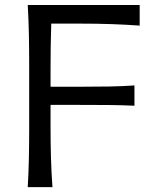

<svg xmlns="http://www.w3.org/2000/svg" viewBox="-20 -770 644 790"><path d="M94.2 0Q97.7 -62.5 98.9 -120.6Q100.1 -178.7 100.1 -248V-499.5Q100.1 -569.8 98.9 -627.9Q97.7 -686 94.2 -749.5H554.7V-664.6Q502 -668.5 441.4 -670.7Q380.9 -672.9 298.8 -672.9H190.9Q189.5 -627.4 188.7 -582.8Q188 -538.1 188 -486.3V-413.1H305.7Q378.4 -413.1 431.2 -414.1Q483.9 -415 533.2 -418.5V-335Q481 -337.4 428.5 -337.9Q376 -338.4 304.7 -338.4H188V-248Q188 -178.7 189.7 -120.6Q191.4 -62.5 195.8 0Z"/></svg>

Font: Pinar-DS2-FD Regular
Style: Regular
Weight: 400
Designer: Amin Abedi
Version: Version 2.000